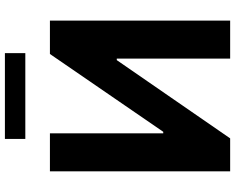

<svg xmlns="http://www.w3.org/2000/svg" viewBox="-107 -842 949 775"><g transform="rotate(-90 367.5 -454.5)"><path d="M63.3 -727.5H216.8V-270.1H223L537.1 -727.5H671.9V0H518.4V-457.6H512.3L196.5 0H63.3ZM540.4 -909.2V-826.8H194.3V-909.2Z"/></g></svg>

Font: Inter
Style: Regular
Weight: 400
Designer: Rasmus Andersson
Foundry: rsms
Version: Version 4.000;git-8c9346024